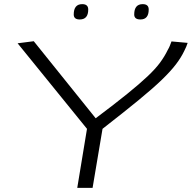

<svg xmlns="http://www.w3.org/2000/svg" viewBox="-20 -907 926 927"><path d="M353 0 400 -285 65 -698 143 -708 442 -336Q534 -405 594.5 -454Q655 -503 693 -539Q731 -575 753 -605Q775 -635 790 -666Q796 -676 800 -686Q804 -696 808 -707L886 -700Q880 -681 870 -662Q855 -630 829.5 -596.5Q804 -563 761 -521.5Q718 -480 648.5 -423Q579 -366 475 -285L427 0ZM658 -813Q628 -813 628 -837Q628 -887 669 -887Q698 -887 698 -861Q698 -813 658 -813ZM365 -813Q336 -813 336 -837Q336 -887 377 -887Q406 -887 406 -861Q406 -813 365 -813Z"/></svg>

Font: Georama ExtraExtended Light
Style: Italic
Weight: 300
Width: 8
Italic angle: -9°
Designer: Jean-Baptiste Levee
Foundry: Production Type
Version: Version 1.000